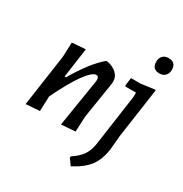

<svg xmlns="http://www.w3.org/2000/svg" viewBox="-195 -819 1109 1162"><g transform="rotate(30 359.5 -238.0)"><path d="M649 -670Q701 -670 701 -618Q701 -592 686 -576.5Q671 -561 646 -561Q594 -561 594 -614Q594 -640 609 -655Q624 -670 649 -670ZM38 4 90 -357 94 -458 188 -465 159 -259H169Q253 -403 330 -466H341Q380 -458 405 -434.5Q430 -411 429 -376L428 -363L388 -110L383 -3L285 4L338 -326L339 -337Q339 -363 321 -363Q293 -363 245.5 -297.5Q198 -232 138 -107L134 -3ZM674 -464 678 -460 628 -112 620 -20Q610 58 574.5 106Q539 154 463 194L432 151L433 141Q480 111 503 76.5Q526 42 533 -16L581 -356L582 -390H509L504 -397L512 -451H580Z"/></g></svg>

Font: Alegreya Sans Medium
Style: Italic
Weight: 500
Italic angle: -7°
Designer: Juan Pablo del Peral
Foundry: Huerta Tipografica
Version: Version 2.007